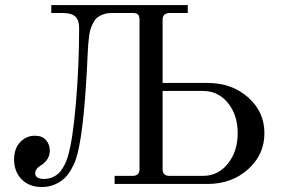

<svg xmlns="http://www.w3.org/2000/svg" viewBox="-20 -732 1132 764"><path d="M727.1 -711.9V-680.2H654.8Q627 -680.2 627 -652.8V-401.9H806.2Q902.3 -401.9 967.3 -344.5Q1032.2 -287.1 1032.2 -202.1Q1032.2 -116.7 967 -58.3Q901.9 0 806.2 0H436V-32.2H507.8Q535.2 -32.2 535.2 -59.1V-652.8Q535.2 -667.5 529.5 -673.8Q523.9 -680.2 509.8 -680.2H423.8Q405.8 -680.2 391.4 -675Q377 -669.9 367.7 -662.8Q358.4 -655.8 351.3 -641.8Q344.2 -627.9 340.6 -617.4Q336.9 -606.9 334.5 -587.2Q332 -567.4 331.1 -555.9Q330.1 -544.4 329.1 -522Q316.4 -232.4 289.1 -123Q285.6 -109.4 281.2 -95.9Q276.9 -82.5 265.4 -61.5Q253.9 -40.5 239.3 -25.4Q224.6 -10.3 200.4 1Q176.3 12.2 147 12.2Q95.7 12.2 65.9 -18.6Q36.1 -49.3 36.1 -97.2Q36.1 -141.1 60.3 -166.5Q84.5 -191.9 119.1 -191.9Q148.4 -191.9 163.3 -174.3Q178.2 -156.7 178.2 -132.8Q178.2 -96.7 143.1 -74.2L139.6 -72.3Q136.7 -69.8 135.5 -68.8Q134.3 -67.9 131.3 -65.4Q128.4 -63 127 -60.8Q125.5 -58.6 123.5 -55.7Q121.6 -52.7 120.8 -49.6Q120.1 -46.4 120.1 -43Q120.1 -20 154.8 -20Q175.8 -20 193.1 -28.6Q210.4 -37.1 221.2 -51.3Q231.9 -65.4 238.3 -78.4Q244.6 -91.3 249 -106Q269.5 -171.9 282.2 -322.8Q294.9 -473.6 294.9 -621.1Q294.9 -651.4 280 -665.8Q265.1 -680.2 230 -680.2H184.1V-711.9ZM627 -59.1Q627 -32.2 653.8 -32.2H788.1Q847.7 -32.2 886.7 -80.8Q925.8 -129.4 925.8 -202.1Q925.8 -274.4 887 -322.3Q848.1 -370.1 788.1 -370.1H627Z"/></svg>

Font: Flanker Steampunk
Style: Regular
Weight: 400
Designer: Alexey Kryukov, Leonardo Di Lena
Foundry: Alexey Kryukov, Leonardo Di Lena
Version: 1.210